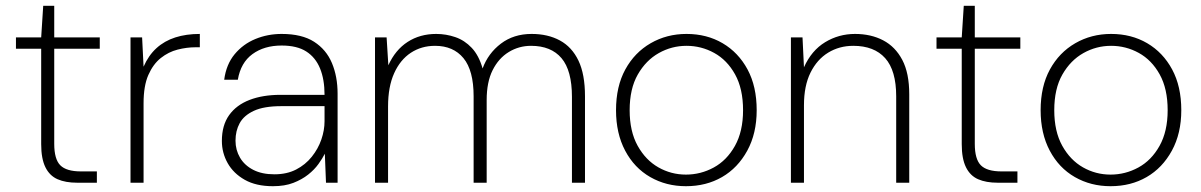

<svg xmlns="http://www.w3.org/2000/svg" viewBox="-20 -630 4141 662"><path d="M246 0Q206 0 178.5 -12Q151 -24 136.5 -53.5Q122 -83 122 -133V-462H35V-501H122L129 -610H167V-501H324V-462H167V-134Q167 -81 188 -60Q209 -39 259 -39H314V0Z M430 0V-501H470L475 -400Q492 -439 519.5 -464Q547 -489 584.5 -501Q622 -513 669 -513V-467H654Q624 -467 592.5 -459Q561 -451 534.5 -430Q508 -409 491.5 -371.5Q475 -334 475 -274V0Z M921 12Q863 12 824 -10Q785 -32 765 -67.5Q745 -103 745 -144Q745 -198 770 -233Q795 -268 840.5 -285.5Q886 -303 947 -303H1099Q1099 -356 1083.5 -394Q1068 -432 1036 -452.5Q1004 -473 951 -473Q891 -473 850.5 -443.5Q810 -414 800 -355H753Q760 -408 789 -443Q818 -478 860.5 -495.5Q903 -513 951 -513Q1021 -513 1063 -486Q1105 -459 1124.5 -412.5Q1144 -366 1144 -307V0H1104L1100 -100Q1092 -84 1078 -64.5Q1064 -45 1042.5 -28Q1021 -11 991.5 0.5Q962 12 921 12ZM926 -29Q969 -29 1001 -45.5Q1033 -62 1055 -89.5Q1077 -117 1088 -149Q1099 -181 1099 -212V-264H950Q890 -264 855.5 -248Q821 -232 806.5 -205.5Q792 -179 792 -145Q792 -113 807.5 -86.5Q823 -60 853 -44.5Q883 -29 926 -29Z M1273 0V-501H1313L1319 -405Q1343 -458 1385.5 -485.5Q1428 -513 1484 -513Q1518 -513 1550 -502Q1582 -491 1606.5 -465Q1631 -439 1644 -394Q1663 -446 1707 -479.5Q1751 -513 1813 -513Q1869 -513 1910.5 -490.5Q1952 -468 1974.5 -421Q1997 -374 1997 -298V0H1952V-296Q1952 -387 1916 -429.5Q1880 -472 1811 -472Q1769 -472 1734 -450.5Q1699 -429 1678.5 -388Q1658 -347 1658 -285V0H1613V-298Q1613 -387 1578 -429.5Q1543 -472 1480 -472Q1433 -472 1396.5 -448Q1360 -424 1339 -377.5Q1318 -331 1318 -263V0Z M2345 12Q2277 12 2222 -19.5Q2167 -51 2135.5 -110.5Q2104 -170 2104 -250Q2104 -332 2136 -390.5Q2168 -449 2223.5 -481Q2279 -513 2347 -513Q2417 -513 2471.5 -481Q2526 -449 2557.5 -390.5Q2589 -332 2589 -250Q2589 -170 2556.5 -110.5Q2524 -51 2469.5 -19.5Q2415 12 2345 12ZM2345 -28Q2396 -28 2441 -52.5Q2486 -77 2514 -127Q2542 -177 2542 -250Q2542 -324 2514.5 -373.5Q2487 -423 2442.5 -447.5Q2398 -472 2347 -472Q2296 -472 2251.5 -447Q2207 -422 2179 -373Q2151 -324 2151 -250Q2151 -177 2178.5 -127.5Q2206 -78 2250 -53Q2294 -28 2345 -28Z M2707 0V-501H2747L2752 -398Q2778 -456 2825 -484.5Q2872 -513 2928 -513Q2983 -513 3025 -491Q3067 -469 3091 -423.5Q3115 -378 3115 -305V0H3070V-298Q3070 -387 3032 -429.5Q2994 -472 2922 -472Q2874 -472 2835.5 -448.5Q2797 -425 2774.5 -379.5Q2752 -334 2752 -267V0Z M3420 0Q3380 0 3352.5 -12Q3325 -24 3310.5 -53.5Q3296 -83 3296 -133V-462H3209V-501H3296L3303 -610H3341V-501H3498V-462H3341V-134Q3341 -81 3362 -60Q3383 -39 3433 -39H3488V0Z M3809 12Q3741 12 3686 -19.5Q3631 -51 3599.5 -110.5Q3568 -170 3568 -250Q3568 -332 3600 -390.5Q3632 -449 3687.5 -481Q3743 -513 3811 -513Q3881 -513 3935.5 -481Q3990 -449 4021.5 -390.5Q4053 -332 4053 -250Q4053 -170 4020.5 -110.5Q3988 -51 3933.5 -19.5Q3879 12 3809 12ZM3809 -28Q3860 -28 3905 -52.5Q3950 -77 3978 -127Q4006 -177 4006 -250Q4006 -324 3978.5 -373.5Q3951 -423 3906.5 -447.5Q3862 -472 3811 -472Q3760 -472 3715.5 -447Q3671 -422 3643 -373Q3615 -324 3615 -250Q3615 -177 3642.5 -127.5Q3670 -78 3714 -53Q3758 -28 3809 -28Z"/></svg>

Font: DM Sans 18pt ExtraLight
Style: Regular
Weight: 250
Designer: Colophon Foundry, Jonny Pinhorn
Foundry: Colophon Foundry
Version: Version 4.004;gftools[0.9.30]